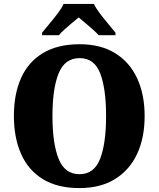

<svg xmlns="http://www.w3.org/2000/svg" viewBox="-20 -951 810 981"><path d="M386 10Q273 10 198.5 -36Q124 -82 87.5 -165Q51 -248 51 -359Q51 -470 87.5 -552Q124 -634 199 -679.5Q274 -725 387 -725Q494 -725 568 -679.5Q642 -634 680.5 -551.5Q719 -469 719 -358Q719 -247 680.5 -164.5Q642 -82 567.5 -36Q493 10 386 10ZM386 -61Q461 -61 491.5 -139.5Q522 -218 522 -358Q522 -498 492 -576Q462 -654 387 -654Q311 -654 279.5 -576Q248 -498 248 -358Q248 -218 279.5 -139.5Q311 -61 386 -61ZM195 -784Q210 -803 232 -829Q254 -855 274.5 -882Q295 -909 305 -931H460Q470 -909 490.5 -882Q511 -855 533 -829Q555 -803 570 -784V-771H484Q476 -781 457 -798Q438 -815 417 -832.5Q396 -850 382 -862Q367 -850 347 -833Q327 -816 308.5 -799.5Q290 -783 281 -771H195Z"/></svg>

Font: Noto Serif SemiCondensed Black
Style: Regular
Weight: 900
Width: 4
Designer: Monotype Design Team
Foundry: Monotype Imaging Inc.
Version: Version 2.014; ttfautohint (v1.8.4.7-5d5b)